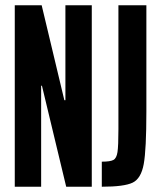

<svg xmlns="http://www.w3.org/2000/svg" viewBox="-20 -708 605 728"><path d="M36 0V-688H138L224 -328H228V-688H328V0H231L139 -383H136V0ZM429 -218V-688H535V-285Q535 -141 525 -86Q515 -31 483 -15.5Q451 0 366 0V-95Q398 -95 410 -101.5Q422 -108 425.5 -131.5Q429 -155 429 -218Z"/></svg>

Font: Saira Ultra Condensed
Style: Bold
Weight: 700
Width: 1
Designer: Hector Gatti with collaboration of the Omnibus-Type team
Foundry: Omnibus-Type
Version: Version 1.001; ttfautohint (v1.8)